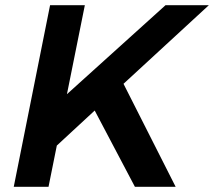

<svg xmlns="http://www.w3.org/2000/svg" viewBox="-20 -720 825 740"><path d="M785 -700 456 -397 657 0H500L345 -294L199 -159L167 0H33L173 -700H307L238 -357L618 -700Z"/></svg>

Font: Gontserrat Medium
Style: Italic
Weight: 500
Italic angle: -11.3°
Designer: Julieta Ulanovsky
Foundry: Julieta Ulanovsky
Version: Version 6.001